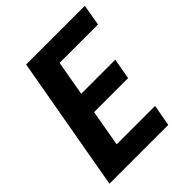

<svg xmlns="http://www.w3.org/2000/svg" viewBox="-195 -818 937 937"><g transform="rotate(-45 273.0 -349.5)"><path d="M546 -699 527 -589H262L230 -408H465L446 -300H211L178 -111H443L423 0H17L141 -699Z"/></g></svg>

Font: Poppins SemiBold
Style: Italic
Weight: 600
Italic angle: -10°
Designer: Ninad Kale (Devanagari), Jonny Pinhorn (Latin)
Foundry: Indian Type Foundry
Version: Version 3.200;PS 1.000;hotconv 16.6.54;makeotf.lib2.5.65590